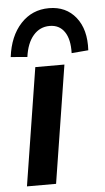

<svg xmlns="http://www.w3.org/2000/svg" viewBox="-54 -786 448 821"><g transform="rotate(-5 170.5 -375.5)"><path d="M28 0 108 -505H233L153 0ZM78 -551 7 -557Q18 -646 66.5 -698.5Q115 -751 188 -751Q261 -751 303 -698.5Q345 -646 340 -557L268 -551Q270 -610 248 -642.5Q226 -675 184 -675Q142 -675 114 -642.5Q86 -610 78 -551Z"/></g></svg>

Font: Mulish
Style: Bold Italic
Weight: 700
Italic angle: -9°
Designer: Vernon Adams
Foundry: Vernon Adams
Version: Version 3.603; ttfautohint (v1.8.3)